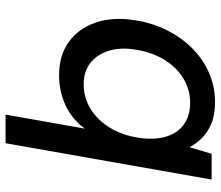

<svg xmlns="http://www.w3.org/2000/svg" viewBox="-70 -690 772 671"><g transform="rotate(-90 315.5 -354.0)"><path d="M295 12Q249 12 218 -1.5Q187 -15 167.5 -35.5Q148 -56 137 -77L114 0H24L151 -720H251L202 -443Q234 -487 282.5 -510Q331 -533 388 -533Q458 -533 505 -499Q552 -465 572.5 -405.5Q593 -346 581 -269Q572 -209 546.5 -157.5Q521 -106 483 -68Q445 -30 397 -9Q349 12 295 12ZM293 -75Q338 -75 377 -98.5Q416 -122 442.5 -165Q469 -208 478 -265Q487 -320 473.5 -361Q460 -402 430.5 -424.5Q401 -447 357 -447Q310 -447 271 -423Q232 -399 205.5 -356Q179 -313 170 -255Q162 -200 174 -159.5Q186 -119 216.5 -97Q247 -75 293 -75Z"/></g></svg>

Font: DM Sans 10pt Medium
Style: Italic
Weight: 500
Italic angle: -10°
Version: Version 4.004;gftools[0.9.30]